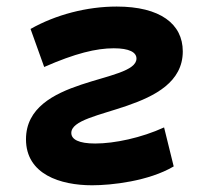

<svg xmlns="http://www.w3.org/2000/svg" viewBox="-20 -547 626 577"><path d="M256.8 9.8C314.9 9.8 426.8 -2.4 502 -46.9L473.1 -164.1C404.8 -132.8 324.2 -115.7 266.1 -115.7C216.8 -115.7 194.3 -127.9 194.3 -147.5C194.3 -222.7 529.3 -208.5 529.3 -392.6C529.3 -475.1 461.4 -527.3 330.6 -527.3C241.2 -527.3 147.5 -502.9 71.8 -460L112.8 -345.7C206.1 -386.7 269.5 -401.9 321.8 -401.9C369.1 -401.9 390.1 -389.6 390.1 -371.1C390.1 -296.4 58.1 -317.4 58.1 -128.4C58.1 -22.9 161.6 9.8 256.8 9.8Z"/></svg>

Font: Cascadia Code NF
Style: Bold Italic
Weight: 700
Italic angle: -10°
Monospace: yes
Designer: Aaron Bell
Foundry: Saja Typeworks
Version: Version 2404.023